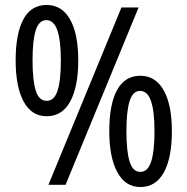

<svg xmlns="http://www.w3.org/2000/svg" viewBox="-20 -744 754 773"><path d="M168 -724Q229 -724 262 -666Q295 -608 295 -501Q295 -394 262.5 -335Q230 -276 168 -276Q107 -276 75 -335.5Q43 -395 43 -501Q43 -608 74 -666Q105 -724 168 -724ZM167 -663Q137 -663 124 -622.5Q111 -582 111 -501Q111 -420 124 -379Q137 -338 168 -338Q198 -338 211.5 -378.5Q225 -419 225 -501Q225 -583 210.5 -623Q196 -663 167 -663ZM538 -714 244 0H175L469 -714ZM545 -439Q606 -439 639 -380.5Q672 -322 672 -216Q672 -108 639.5 -49.5Q607 9 545 9Q485 9 452.5 -50.5Q420 -110 420 -216Q420 -325 451.5 -382Q483 -439 545 -439ZM544 -378Q515 -378 502 -337.5Q489 -297 489 -216Q489 -134 502 -93Q515 -52 545 -52Q575 -52 588.5 -93Q602 -134 602 -216Q602 -296 588 -337Q574 -378 544 -378Z"/></svg>

Font: Noto Sans Arabic Condensed
Style: Regular
Weight: 400
Width: 3
Designer: Monotype Design Team, Nadine Chahine, Nizar Qandah and Khaled Hosny
Foundry: Monotype Imaging Inc.
Version: Version 2.012